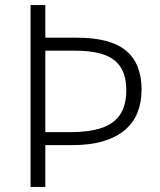

<svg xmlns="http://www.w3.org/2000/svg" viewBox="-20 -734 629 754"><path d="M536 -382Q536 -332 520 -292Q504 -252 470.5 -223.5Q437 -195 385.5 -179.5Q334 -164 262 -164H158V0H100V-714H158V-586H282Q414 -586 475 -535Q536 -484 536 -382ZM256 -215Q327 -215 376 -230.5Q425 -246 450.5 -282.5Q476 -319 476 -380Q476 -461 428.5 -498Q381 -535 275 -535H158V-215Z"/></svg>

Font: Noto Sans Georgian Light
Style: Regular
Weight: 300
Version: Version 2.002